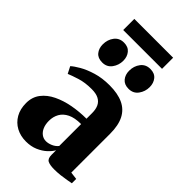

<svg xmlns="http://www.w3.org/2000/svg" viewBox="-272 -973 1063 1063"><g transform="rotate(45 259.5 -442.0)"><path d="M163.5 11Q120.5 11 86.5 -7.2Q52.5 -25.5 33 -59.5Q13.5 -93.5 13.5 -140.5Q13.5 -187.5 39.2 -221Q65 -254.5 108 -275.2Q151 -296 204 -305.8Q257 -315.5 311.5 -315.5V-360.5Q311.5 -389 302 -409.5Q292.5 -430 271.5 -441Q250.5 -452 216 -452Q164 -452 124.5 -439.5Q85 -427 62.5 -417.5L42 -457.5Q57.5 -472 89.5 -490.5Q121.5 -509 167.8 -523Q214 -537 271.5 -537Q335.5 -537 378 -517.2Q420.5 -497.5 441.8 -456Q463 -414.5 463 -349V-45L507 -39.5V-5.5Q496 -3.5 475.8 0.2Q455.5 4 431.2 6.8Q407 9.5 384 9.5Q349.5 9.5 332.8 1Q316 -7.5 316 -37.5V-73Q306 -54.5 285 -35Q264 -15.5 233.2 -2.2Q202.5 11 163.5 11ZM241 -68.5Q258.5 -68.5 278.8 -77.2Q299 -86 311.5 -102V-273.5Q262 -273.5 231.5 -258.5Q201 -243.5 186.8 -218Q172.5 -192.5 172.5 -160.5Q172.5 -132.5 181.2 -112Q190 -91.5 205.5 -80Q221 -68.5 241 -68.5ZM152 -597Q118.5 -597 101.2 -618Q84 -639 84 -670.5Q84 -707 104.2 -733.8Q124.5 -760.5 160 -760.5H161Q194 -760.5 211.5 -739.2Q229 -718 229 -686.5Q229 -652 209 -624.5Q189 -597 153 -597ZM358.5 -597Q325.5 -597 308 -618Q290.5 -639 290.5 -670.5Q290.5 -707 310.8 -733.8Q331 -760.5 367 -760.5H367.5Q401 -760.5 418.2 -739.2Q435.5 -718 435.5 -686.5Q435.5 -652 415.5 -624.5Q395.5 -597 359.5 -597ZM412 -893.5V-806.5H108V-893.5Z"/></g></svg>

Font: Merriweather 96pt ExtraBold
Style: Regular
Weight: 800
Version: Version 2.100